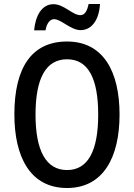

<svg xmlns="http://www.w3.org/2000/svg" viewBox="-20 -932 671 962"><path d="M151 -780H208C214 -815 230 -836 251 -836C286 -836 334 -781 384 -781C436 -781 476 -827 481 -912H424C417 -878 405 -856 383 -856C343 -856 301 -911 248 -911C187 -911 157 -849 151 -780ZM579 -358C579 -573 498 -724 316 -724C140 -724 52 -595 52 -359C52 -146 131 10 316 10C497 10 579 -143 579 -358ZM158 -358C158 -538 209 -635 316 -635C422 -635 472 -539 472 -358C472 -176 421 -80 316 -80C210 -80 158 -178 158 -358Z"/></svg>

Font: Noto Sans Sinhala UI Condensed Medium
Style: Regular
Weight: 500
Width: 3
Designer: Jelle Bosma - Monotype Design Team
Foundry: Monotype Imaging Inc.
Version: Version 2.006